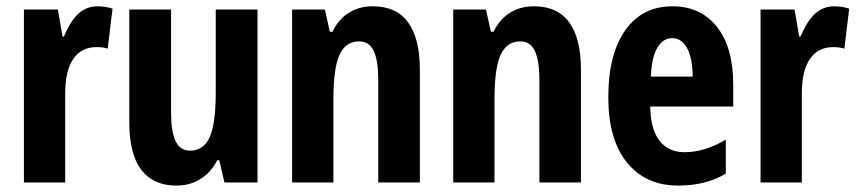

<svg xmlns="http://www.w3.org/2000/svg" viewBox="-20 -574 2694 604"><path d="M287.1 -554.2Q311 -554.2 334 -546.9L318.8 -420.9Q305.2 -425.8 283.2 -425.8Q235.8 -425.8 210.4 -388.4Q185.1 -351.1 185.1 -279.8V0H55.2V-543.9H162.1L176.8 -459H181.2Q202.6 -510.3 228 -532.2Q253.4 -554.2 287.1 -554.2Z M686 0 669.9 -69.8H663.1Q645 -32.7 611.6 -11.5Q578.1 9.8 535.2 9.8Q461.9 9.8 424.3 -40Q386.7 -89.8 386.7 -189V-543.9H518.1V-220.2Q518.1 -160.6 532.2 -130.4Q546.4 -100.1 578.1 -100.1Q620.1 -100.1 639.4 -142.1Q658.7 -184.1 658.7 -283.2V-543.9H790V0Z M1169.9 0V-324.2Q1169.9 -383.3 1155.8 -413.6Q1141.6 -443.8 1109.9 -443.8Q1067.9 -443.8 1048.3 -402.1Q1028.8 -360.4 1028.8 -261.2V0H898.9V-543.9H1002L1017.6 -474.1H1025.9Q1043.5 -511.7 1076.2 -533Q1108.9 -554.2 1152.8 -554.2Q1227.1 -554.2 1263.9 -503.4Q1300.8 -452.6 1300.8 -355V0Z M1676.8 0V-324.2Q1676.8 -383.3 1662.6 -413.6Q1648.4 -443.8 1616.7 -443.8Q1574.7 -443.8 1555.2 -402.1Q1535.6 -360.4 1535.6 -261.2V0H1405.8V-543.9H1508.8L1524.4 -474.1H1532.7Q1550.3 -511.7 1583 -533Q1615.7 -554.2 1659.7 -554.2Q1733.9 -554.2 1770.8 -503.4Q1807.6 -452.6 1807.6 -355V0Z M2113.3 9.8Q2011.2 9.8 1952.4 -62.7Q1893.6 -135.3 1893.6 -268.1Q1893.6 -402.8 1946.8 -478.5Q2000 -554.2 2095.2 -554.2Q2184.1 -554.2 2235.4 -489.5Q2286.6 -424.8 2286.6 -308.1V-238.8H2025.4Q2026.9 -166 2055.2 -130.6Q2083.5 -95.2 2133.3 -95.2Q2196.8 -95.2 2263.2 -134.8V-27.8Q2200.7 9.8 2113.3 9.8ZM2094.2 -454.1Q2066.4 -454.1 2048.3 -424.6Q2030.3 -395 2027.3 -333H2159.2Q2158.2 -392.6 2141.1 -423.3Q2124 -454.1 2094.2 -454.1Z M2604.5 -554.2Q2628.4 -554.2 2651.4 -546.9L2636.2 -420.9Q2622.6 -425.8 2600.6 -425.8Q2553.2 -425.8 2527.8 -388.4Q2502.4 -351.1 2502.4 -279.8V0H2372.6V-543.9H2479.5L2494.1 -459H2498.5Q2520 -510.3 2545.4 -532.2Q2570.8 -554.2 2604.5 -554.2Z"/></svg>

Font: TypoPRO Open Sans Condensed
Style: Bold
Weight: 700
Width: 3
Foundry: Ascender Corporation
Version: Version 1.11